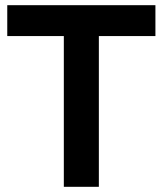

<svg xmlns="http://www.w3.org/2000/svg" viewBox="-20 -720 628 740"><path d="M8 -700H579V-581H361V0H226V-581H8Z"/></svg>

Font: Montserrat arm2 Medium
Style: Regular
Weight: 500
Designer: Julieta Ulanovsky
Foundry: Julieta Ulanovsky
Version: Version 6.000